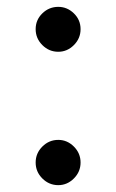

<svg xmlns="http://www.w3.org/2000/svg" viewBox="-20 -530 339 560"><path d="M150 -379Q123 -379 103.5 -398.5Q84 -418 84 -445Q84 -472 103.5 -491Q123 -510 150 -510Q176 -510 195.5 -491Q215 -472 215 -445Q215 -418 195.5 -398.5Q176 -379 150 -379ZM150 10Q123 10 103.5 -9.5Q84 -29 84 -56Q84 -83 103.5 -102.5Q123 -122 150 -122Q176 -122 195.5 -102.5Q215 -83 215 -56Q215 -29 195.5 -9.5Q176 10 150 10Z"/></svg>

Font: Oakes Grotesk Medium
Style: Italic
Weight: 500
Italic angle: -8°
Designer: Samuel Oakes
Foundry: Samuel Oakes
Version: Version 1.000;PS 001.000;hotconv 1.0.88;makeotf.lib2.5.64775